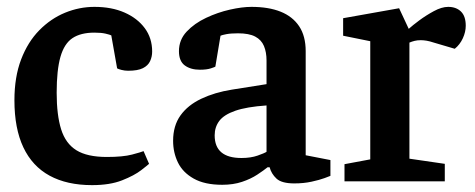

<svg xmlns="http://www.w3.org/2000/svg" viewBox="-20 -528 1382 559"><path d="M248 11Q175 11 124.5 -16.5Q74 -44 48 -99Q22 -154 22 -236Q22 -304 41.5 -355Q61 -406 94.5 -440Q128 -474 169.5 -491Q211 -508 255 -508Q305 -508 342.5 -491.5Q380 -475 401.5 -446Q423 -417 423 -378Q423 -363 417 -350Q411 -337 396 -329.5Q381 -322 353 -322Q343 -322 333.5 -324.5Q324 -327 321 -329L304 -425Q300 -427 287.5 -430Q275 -433 255 -433Q215 -433 191 -417Q167 -401 156 -362.5Q145 -324 145 -258Q145 -193 158 -151.5Q171 -110 202.5 -90.5Q234 -71 291 -71Q338 -71 364.5 -78Q391 -85 398 -88L414 -51Q411 -48 391 -32.5Q371 -17 335.5 -3Q300 11 248 11Z M627 10Q576 10 544 -8Q512 -26 498 -55Q484 -84 484 -118Q484 -162 505.5 -192Q527 -222 566 -240.5Q605 -259 655 -267L756 -283V-352Q756 -376 748.5 -394Q741 -412 723 -421.5Q705 -431 673 -431Q652 -431 639 -428.5Q626 -426 622 -424L607 -334Q606 -333 594 -329Q582 -325 562 -325Q535 -325 518 -337.5Q501 -350 501 -379Q501 -412 523.5 -436Q546 -460 580 -476Q614 -492 649.5 -500Q685 -508 712 -508Q762 -508 797 -494Q832 -480 851 -451.5Q870 -423 870 -379V-76L942 -62V-16Q940 -15 925 -9.5Q910 -4 887 1Q864 6 837 6Q800 6 785 -8Q770 -22 765 -41H759Q748 -32 729 -19.5Q710 -7 684.5 1.5Q659 10 627 10ZM683 -68Q710 -68 730 -75Q750 -82 756 -86V-221Q698 -217 665 -205.5Q632 -194 618.5 -176Q605 -158 605 -134Q605 -68 683 -68Z M983 0V-50L1058 -64V-408L979 -424V-475L1142 -504L1170 -444Q1181 -454 1200.5 -468.5Q1220 -483 1243 -495.5Q1266 -508 1285 -508Q1308 -508 1322 -494.5Q1336 -481 1336 -453Q1336 -435 1327.5 -416.5Q1319 -398 1304 -386L1243 -404Q1231 -408 1222 -409.5Q1213 -411 1205 -411Q1195 -411 1187 -409Q1179 -407 1172 -404V-66L1275 -51V0Z"/></svg>

Font: Faustina SemiBold
Style: Regular
Weight: 600
Designer: Alfonso Garcia
Foundry: http://www.omnibus-type.com
Version: Version 1.200